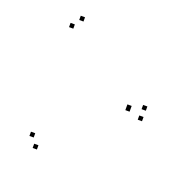

<svg xmlns="http://www.w3.org/2000/svg" viewBox="-113 -747 847 848"><g transform="rotate(20 310.0 -323.0)"><path d="M540 -288V-308H520V-288ZM540 -337.5V-357.5H520V-337.5ZM146.5 -613.5V-633.5H126.5V-613.5ZM115 -568.5V-588.5H95V-568.5ZM474 -316V-336H454V-316ZM474 -309V-329H454V-309ZM115 -57V-77H95V-57ZM146.5 -12V-32H126.5V-12Z"/></g></svg>

Font: Monaspace Xenon Dots Var
Style: Regular
Weight: 400
Designer: Riley Cran and the Lettermatic Team
Version: Version 1.100 (Monaspace Xenon Dots)